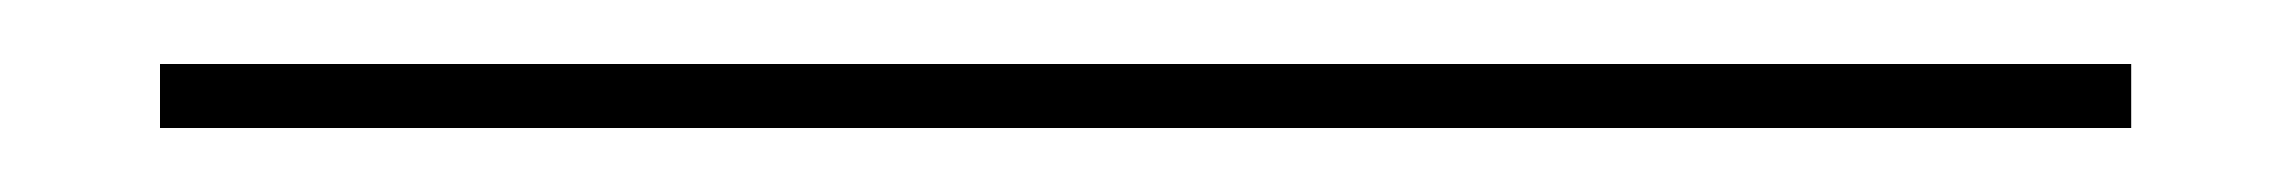

<svg xmlns="http://www.w3.org/2000/svg" viewBox="-20 20 716 60"><path d="M30 40H646V60H30Z"/></svg>

Font: Big Shoulders Stencil Text Thin
Style: Bold
Weight: 700
Version: Version 2.001